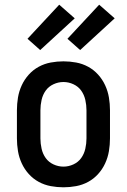

<svg xmlns="http://www.w3.org/2000/svg" viewBox="-20 -789 540 817"><path d="M250 8Q223 8 196 3Q169 -2 145 -15Q121 -28 102.5 -48.5Q84 -69 72.5 -94Q61 -119 56.5 -146Q52 -173 52 -200V-320Q52 -347 56.5 -374Q61 -401 72.5 -426Q84 -451 102.5 -471.5Q121 -492 145 -505Q169 -518 196 -523Q223 -528 250 -528Q277 -528 304 -523Q331 -518 355 -505Q379 -492 397.5 -471.5Q416 -451 427.5 -426Q439 -401 443.5 -374Q448 -347 448 -320V-200Q448 -173 443.5 -146Q439 -119 427.5 -94Q416 -69 397.5 -48.5Q379 -28 355 -15Q331 -2 304 3Q277 8 250 8ZM250 -80Q272 -80 292.5 -89.5Q313 -99 325.5 -116.5Q338 -134 343 -156Q348 -178 348 -200V-320Q348 -342 343 -364Q338 -386 325.5 -403.5Q313 -421 292.5 -430.5Q272 -440 250 -440Q228 -440 207.5 -430.5Q187 -421 174.5 -403.5Q162 -386 157 -364Q152 -342 152 -320V-200Q152 -178 157 -156Q162 -134 174.5 -116.5Q187 -99 207.5 -89.5Q228 -80 250 -80ZM321 -576 267 -624 402 -769 468 -711ZM151 -576 97 -624 232 -769 298 -711Z"/></svg>

Font: Iosevka Semibold
Style: Regular
Weight: 600
Monospace: yes
Designer: Belleve Invis
Foundry: Belleve Invis
Version: Version 33.2.3; ttfautohint (v1.8.4)